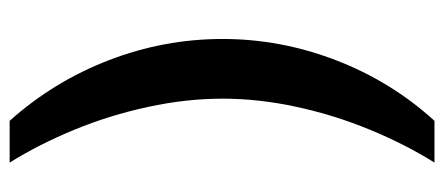

<svg xmlns="http://www.w3.org/2000/svg" viewBox="-285 -491 934 404"><g transform="rotate(90 182.0 -289.0)"><path d="M234.2 157.7Q151.3 64.9 106.7 -51Q62 -166.8 62 -290.3Q62 -412.6 106.7 -528.8Q151.3 -645 234.2 -736.2H322.1Q283.9 -675.2 253.1 -600.7Q222.3 -526.3 205 -446.5Q187.6 -366.8 187.6 -290.3Q187.6 -213.9 205 -133.4Q222.3 -52.9 253.1 21.8Q283.9 96.4 322.1 157.7Z"/></g></svg>

Font: Archivo SemiBold
Style: Regular
Weight: 600
Designer: Hector Gatti
Foundry: Omnibus-Type
Version: Version 2.001